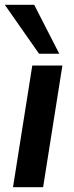

<svg xmlns="http://www.w3.org/2000/svg" viewBox="-26 -777 307 797"><path d="M28 0 108 -505H233L153 0ZM136 -554 -6 -757H116L220 -554Z"/></svg>

Font: Mulish
Style: Bold Italic
Weight: 700
Italic angle: -9°
Designer: Vernon Adams
Foundry: Vernon Adams
Version: Version 3.603; ttfautohint (v1.8.3)